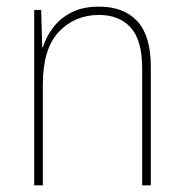

<svg xmlns="http://www.w3.org/2000/svg" viewBox="-20 -558 553 578"><path d="M278 -538Q353 -538 393.5 -494Q434 -450 434 -357V0H408V-352Q408 -437 373.5 -475Q339 -513 278 -513Q205 -513 157 -462Q109 -411 109 -305V0H83V-528H104L107 -416H109Q119 -447 139.5 -474.5Q160 -502 194 -520Q228 -538 278 -538Z"/></svg>

Font: Noto Sans Khmer SemiCondensed Thin
Style: Regular
Weight: 250
Width: 4
Designer: Danh Hong and the Monotype Design Team
Foundry: Monotype Imaging Inc.
Version: Version 2.004